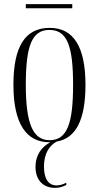

<svg xmlns="http://www.w3.org/2000/svg" viewBox="-20 -679 479 930"><path d="M105 -639H330V-659H105ZM219 10C221 10 223 10 224 10C184 31 152 69 152 130C152 196 192 231 246 231C266 231 284 226 301 217V206C282 216 267 219 254 219C216 219 193 189 193 128C193 63 220 26 254 7C346 -9 394 -95 394 -268C394 -451 337 -544 221 -544C101 -544 45 -453 45 -268C45 -78 109 10 219 10ZM220 0C140 0 105 -79 105 -268C105 -458 135 -534 219 -534C305 -534 334 -458 334 -268C334 -80 305 0 220 0Z"/></svg>

Font: Noto Serif Display ExtraCondensed Light
Style: Regular
Weight: 300
Width: 2
Designer: Monotype Design Team
Foundry: Monotype Imaging Inc.
Version: Version 2.009